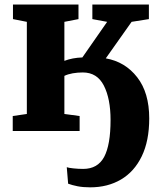

<svg xmlns="http://www.w3.org/2000/svg" viewBox="-20 -576 717 844"><path d="M376.5 247.5Q345 247.5 321 242.8Q297 238 279.5 231.5L273.5 159Q281.5 162 302.8 164.2Q324 166.5 345.5 166.5Q409.5 166.5 437.8 113.8Q466 61 466 -48.5Q466 -142 436.5 -199.8Q407 -257.5 344 -257.5Q321 -257.5 299.8 -253.8Q278.5 -250 263 -242.5V-75L330 -66V0H36V-66L98 -75V-480L37 -492V-556H325V-492L263 -480V-308.5Q298 -322 342 -323.5L451 -480L386 -492V-556H634.5V-492L558.5 -480L445 -319.5Q530 -304.5 583 -236.5Q636 -168.5 636 -55.5Q636 43 603.2 110.8Q570.5 178.5 512 213Q453.5 247.5 376.5 247.5Z"/></svg>

Font: Merriweather Black
Style: Regular
Weight: 900
Designer: Eben Sorkin
Foundry: Eben Sorkin
Version: Version 2.200;gftools[0.9.31]